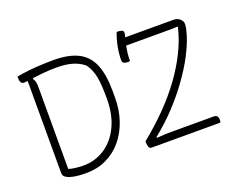

<svg xmlns="http://www.w3.org/2000/svg" viewBox="-118 -966 1486 1193"><g transform="rotate(-20 625.0 -370.0)"><path d="M760 -552Q754 -550 745 -550Q730 -550 720 -555Q710 -560 710 -573Q710 -617 719 -663.5Q728 -710 744 -750Q766 -750 777.5 -745.5Q789 -741 788 -727Q788 -723 786.5 -716Q785 -709 782 -700H1099Q1128 -700 1144 -684.5Q1160 -669 1160 -653V-650Q1160 -627 1144.5 -576.5Q1129 -526 1094 -458Q1059 -390 1002 -312Q956 -248 894 -181.5Q832 -115 753 -51L754 -46Q795 -49 816 -49.5Q837 -50 854 -50H1130Q1147 -50 1153.5 -41Q1160 -32 1160 -19Q1160 -9 1157 0H703Q690 0 685 -11.5Q680 -23 680 -40V-50Q763 -117 835.5 -190.5Q908 -264 965 -343Q1017 -415 1055 -491.5Q1093 -568 1112 -648L1109 -652Q1094 -650 1061 -650H770Q766 -629 763 -604.5Q760 -580 760 -552ZM314 -720Q415 -720 477 -688.5Q539 -657 567 -589Q595 -521 595 -411V-370Q595 -288 571 -218.5Q547 -149 503.5 -97.5Q460 -46 400 -18Q340 10 269 10Q162 10 129 -20Q120 -29 120 -49V-653Q102 -650 97 -650Q70 -650 70 -690V-700Q146 -713 208.5 -716.5Q271 -720 314 -720ZM170 -53Q185 -47 213.5 -43.5Q242 -40 266 -40Q345 -40 408 -81Q471 -122 508 -198.5Q545 -275 545 -381V-391Q545 -474 535.5 -525.5Q526 -577 497 -617Q465 -644 421.5 -657Q378 -670 318 -670Q270 -670 229 -666Q188 -662 157 -658L155 -653Q164 -642 167 -628.5Q170 -615 170 -597Z"/></g></svg>

Font: Recursive Sn Csl St Lt
Style: Regular
Weight: 300
Version: Version 1.079;hotconv 1.0.112;makeotfexe 2.5.65598; ttfautoh